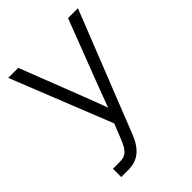

<svg xmlns="http://www.w3.org/2000/svg" viewBox="-209 -617 921 921"><g transform="rotate(-45 251.5 -156.0)"><path d="M62.5 204.1H110.4C174.8 204.1 215.8 171.4 245.1 98.1L488.3 -515.6H421.4L300.3 -200.7C284.2 -158.7 268.6 -117.2 253.4 -75.7C238.3 -117.2 222.7 -158.7 206.1 -200.7L83.5 -515.6H15.6L220.7 -1.5L189 77.6C168 130.4 148.9 147.9 110.4 147.9H62.5Z"/></g></svg>

Font: Raveo Display Display Light
Style: Regular
Weight: 300
Designer: Jakub Foglar, Rasmus Andersson (Inter)
Foundry: Jakubfoglar.com
Version: Version 1.100;Glyphs 3.2.3 (3260)